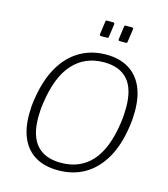

<svg xmlns="http://www.w3.org/2000/svg" viewBox="-136 -1060 1032 1177"><g transform="rotate(15 379.5 -472.0)"><path d="M343 10Q260 10 202 -22.5Q144 -55 113.5 -119Q83 -183 83 -275Q83 -298 84.5 -321.5Q86 -345 90 -370Q108 -494 156 -579Q204 -664 278.5 -708Q353 -752 446 -752Q528 -752 586 -718.5Q644 -685 674.5 -620.5Q705 -556 705 -461Q705 -439 703.5 -415.5Q702 -392 698 -366Q681 -244 633 -160Q585 -76 511.5 -33Q438 10 343 10ZM347 -39Q469 -39 542.5 -121Q616 -203 640 -371Q644 -399 645.5 -423.5Q647 -448 647 -470Q647 -588 596 -645.5Q545 -703 445 -703Q325 -703 249 -619.5Q173 -536 149 -366Q145 -341 143.5 -317Q142 -293 142 -272Q142 -155 194 -97Q246 -39 347 -39ZM444 -942 433 -865Q432 -857 430 -855Q428 -853 419 -853H387Q379 -853 377 -856Q375 -859 376 -865L387 -945Q388 -951 389.5 -952.5Q391 -954 396 -954H435Q440 -954 442.5 -951Q445 -948 444 -942ZM563 -942 552 -865Q551 -857 549 -855Q547 -853 538 -853H506Q498 -853 496 -856Q494 -859 495 -865L506 -945Q507 -951 508.5 -952.5Q510 -954 515 -954H554Q559 -954 562 -951Q565 -948 563 -942Z"/></g></svg>

Font: Libre Franklin Thin ExtraLight
Style: Italic
Weight: 250
Italic angle: -8°
Version: Version 3.000